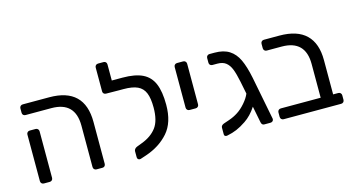

<svg xmlns="http://www.w3.org/2000/svg" viewBox="-79 -1020 2456 1339"><g transform="rotate(-15 1149.5 -350.0)"><path d="M458 -23V-322Q458 -494 287 -494H101Q91 -494 84.5 -500Q78 -506 78 -516V-548Q78 -558 84.5 -564.5Q91 -571 101 -571H292Q546 -571 546 -325V-23Q546 -13 540 -6.5Q534 0 524 0H481Q471 0 464.5 -6.5Q458 -13 458 -23ZM78 -23V-359Q78 -369 84.5 -375.5Q91 -382 101 -382H143Q153 -382 159.5 -375.5Q166 -369 166 -359V-23Q166 -13 159.5 -6.5Q153 0 143 0H101Q91 0 84.5 -6.5Q78 -13 78 -23Z M1067 -310Q1067 -182 1004 -110.5Q941 -39 840 -5L798 9Q796 10 791 10Q784 10 778.5 5Q773 0 773 -9V-53Q773 -61 779 -68.5Q785 -76 795 -80L834 -95Q903 -121 940 -170Q977 -219 977 -314Q977 -381 961 -419.5Q945 -458 908.5 -475Q872 -492 808 -492H777H774L682 -493Q672 -493 665.5 -499Q659 -505 659 -515V-687Q659 -697 665.5 -703.5Q672 -710 682 -710H722Q732 -710 738 -703.5Q744 -697 744 -687V-571H801H821Q912 -571 965.5 -545Q1019 -519 1043 -462Q1067 -405 1067 -310Z M1192 -255V-548Q1192 -558 1198.5 -564.5Q1205 -571 1215 -571H1259Q1269 -571 1275.5 -564.5Q1282 -558 1282 -548V-255Q1282 -245 1275.5 -238.5Q1269 -232 1259 -232H1215Q1205 -232 1198.5 -238.5Q1192 -245 1192 -255Z M1736 0H1692Q1674 0 1670 -23L1647 -140Q1610 -83 1562 -51Q1525 -26 1493 -12.5Q1461 1 1425 8L1418 9Q1401 9 1401 -7V-54Q1401 -71 1422 -79Q1425 -80 1461.5 -92.5Q1498 -105 1527 -124Q1557 -143 1586 -176.5Q1615 -210 1627 -240L1609 -330Q1597 -389 1583.5 -423.5Q1570 -458 1547 -476Q1524 -494 1486 -494H1450Q1440 -494 1433.5 -500Q1427 -506 1427 -516V-550Q1427 -560 1433.5 -566.5Q1440 -573 1450 -573H1487Q1551 -573 1592 -547Q1633 -521 1657 -470Q1681 -419 1698 -335L1759 -23Q1760 -13 1753.5 -6.5Q1747 0 1736 0Z M1809 -23V-55Q1809 -65 1815.5 -71.5Q1822 -78 1832 -78H2120V-322Q2120 -493 1949 -493H1842Q1832 -493 1825.5 -499.5Q1819 -506 1819 -516V-548Q1819 -558 1825.5 -564.5Q1832 -571 1842 -571H1954Q2082 -571 2146 -509Q2210 -447 2210 -326V-78H2247Q2257 -78 2263.5 -71.5Q2270 -65 2270 -55V-23Q2270 -13 2263.5 -6.5Q2257 0 2247 0H1832Q1822 0 1815.5 -6.5Q1809 -13 1809 -23Z"/></g></svg>

Font: Rubik
Style: Regular
Weight: 400
Designer: Hubert & Fischer
Foundry: Hubert & Fischer
Version: Version 1.100